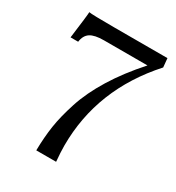

<svg xmlns="http://www.w3.org/2000/svg" viewBox="-149 -694 724 788"><g transform="rotate(30 213.5 -300.0)"><path d="M230 -75Q230 -44 234 0H140Q141 -63 149 -116Q157 -169 179 -237Q201 -305 246.5 -379Q292 -453 361 -530H155Q111 -530 90.5 -516.5Q70 -503 66 -472H30Q45 -586 45 -600Q58 -597 164 -597H417L421 -555Q230 -343 230 -75Z"/></g></svg>

Font: Unna
Style: Regular
Weight: 400
Designer: Jorge de Buen U.
Foundry: Omnibus-Type
Version: Version 2.006;PS 002.006;hotconv 1.0.70;makeotf.lib2.5.58329